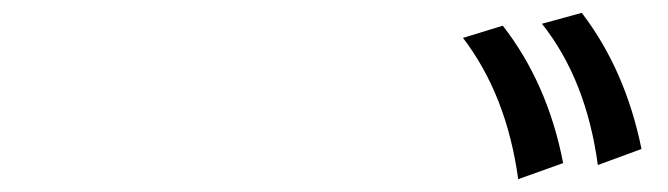

<svg xmlns="http://www.w3.org/2000/svg" viewBox="-20 -866 1040 299"><path d="M701 -807Q769 -718 787 -587L857 -612Q833 -736 763 -826ZM886 -846 824 -829Q893 -742 911 -609L979 -634Q954 -757 886 -846Z"/></svg>

Font: Sawarabi Gothic
Style: Regular
Weight: 400
Designer: mshio (mshio@users.sourceforge.jp)
Version: Version 20141215